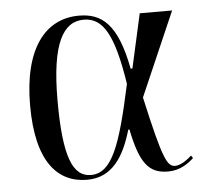

<svg xmlns="http://www.w3.org/2000/svg" viewBox="-45 -593 694 650"><g transform="rotate(-5 302.5 -268.0)"><path d="M226 10C312 10 353 -58 379 -147H383C406 -34 434 6 501 6C544 6 571 -16 589 -32L583 -41C571 -30 547 -11 527 -11C500 -11 486 -35 438 -251L562 -536H452L411 -352H405C376 -505 324 -546 246 -546C131 -546 55 -450 55 -257C55 -65 126 10 226 10ZM240 -5C178 -5 149 -75 149 -266C149 -460 191 -531 261 -531C327 -531 362 -470 388 -302C344 -97 312 -5 240 -5Z"/></g></svg>

Font: Noto Serif Display SemiCondensed
Style: Regular
Weight: 400
Width: 4
Designer: Monotype Design Team
Foundry: Monotype Imaging Inc.
Version: Version 2.009